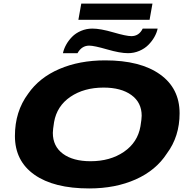

<svg xmlns="http://www.w3.org/2000/svg" viewBox="-20 -1036 1053 1068"><path d="M416 -925.8 432.1 -1016.1H828.1L812 -925.8ZM330.1 -740.2Q335 -763.7 347.9 -787.1Q360.8 -810.5 380.9 -831.1Q400.9 -851.6 430.7 -864.3Q460.4 -877 494.1 -877Q538.6 -877 610.4 -856Q682.1 -835 710.9 -835Q753.4 -835 773.9 -877H856.9Q852.1 -853.5 838.6 -829.8Q825.2 -806.2 804.9 -785.9Q784.7 -765.6 754.9 -752.9Q725.1 -740.2 691.9 -740.2Q647.9 -740.2 575.7 -761.2Q503.4 -782.2 476.1 -782.2Q434.6 -782.2 411.1 -740.2ZM476.1 12.2Q279.8 12.2 171.4 -64.2Q63 -140.6 63 -279.8Q63 -415.5 136.2 -514.2Q198.2 -604 309.8 -652.1Q421.4 -700.2 564.9 -700.2Q760.3 -700.2 869.6 -622.6Q979 -544.9 979 -405.8Q979 -276.9 908.2 -182.1Q847.7 -88.4 734.9 -38.1Q622.1 12.2 476.1 12.2ZM483.9 -139.2Q592.8 -139.2 669.2 -191.4Q745.6 -243.7 761.2 -333Q768.1 -375 768.1 -392.1Q768.1 -465.8 710.9 -507.3Q653.8 -548.8 556.2 -548.8Q447.3 -548.8 371.8 -497.6Q296.4 -446.3 280.8 -356.9Q273.9 -313.5 273.9 -296.9Q273.9 -222.2 330.1 -180.7Q386.2 -139.2 483.9 -139.2Z"/></svg>

Font: Archivo Expanded ExtraBold
Style: Italic
Weight: 800
Width: 7
Italic angle: -10°
Designer: Hector Gatti
Foundry: Omnibus-Type
Version: Version 2.001